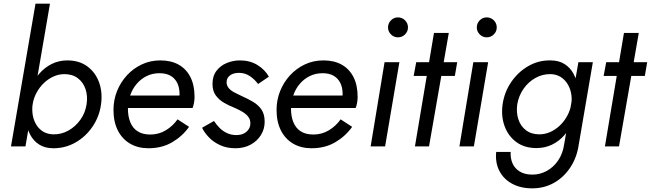

<svg xmlns="http://www.w3.org/2000/svg" viewBox="-20 -800 3556 1049"><path d="M119 0H40L174 -780H253ZM532 -230Q523 -163 485.5 -108Q448 -53 392.5 -21.5Q337 10 272 10Q226 10 194.5 -10Q163 -30 145 -64Q127 -98 121.5 -141Q116 -184 122 -230Q129 -279 148 -322.5Q167 -366 196 -399Q225 -432 263.5 -451Q302 -470 348 -470Q413 -470 457.5 -437Q502 -404 521.5 -349.5Q541 -295 532 -230ZM453 -230Q460 -275 447.5 -312.5Q435 -350 405.5 -372.5Q376 -395 332 -395Q302 -395 273.5 -382.5Q245 -370 221 -347.5Q197 -325 180.5 -295Q164 -265 158 -230Q154 -197 159.5 -168Q165 -139 180 -116Q195 -93 217.5 -80Q240 -67 270 -66Q315 -65 353.5 -86.5Q392 -108 419 -145.5Q446 -183 453 -230Z M791 10Q734 10 691 -15Q648 -40 624 -87Q600 -134 600 -200Q600 -254 619.5 -302.5Q639 -351 673.5 -388.5Q708 -426 754.5 -448Q801 -470 856 -470Q914 -470 955.5 -447Q997 -424 1020 -379.5Q1043 -335 1043 -269Q1043 -254 1039.5 -236Q1036 -218 1032 -210H649V-278H979L948 -232Q953 -244 957 -257.5Q961 -271 961 -285Q961 -321 948.5 -346.5Q936 -372 912 -386Q888 -400 851 -400Q813 -400 781.5 -384.5Q750 -369 727 -342Q704 -315 691.5 -279.5Q679 -244 679 -205Q679 -164 692 -132Q705 -100 732 -82.5Q759 -65 801 -65Q848 -65 886.5 -88.5Q925 -112 950 -148L1013 -107Q977 -56 921 -23Q865 10 791 10Z M1149 -139Q1163 -118 1180.5 -100.5Q1198 -83 1221 -72.5Q1244 -62 1272 -62Q1306 -62 1327 -80.5Q1348 -99 1348 -126Q1348 -149 1334 -165Q1320 -181 1299 -192.5Q1278 -204 1257 -213Q1231 -223 1204 -238.5Q1177 -254 1159 -278.5Q1141 -303 1141 -341Q1141 -385 1163 -413.5Q1185 -442 1219.5 -456Q1254 -470 1291 -470Q1346 -470 1387 -444.5Q1428 -419 1449 -381L1390 -341Q1371 -367 1344.5 -384.5Q1318 -402 1286 -402Q1255 -402 1236.5 -388Q1218 -374 1218 -351Q1218 -333 1229 -319.5Q1240 -306 1258.5 -296Q1277 -286 1299 -276Q1333 -261 1362 -244Q1391 -227 1408.5 -201.5Q1426 -176 1426 -135Q1426 -95 1405.5 -62Q1385 -29 1349 -9.5Q1313 10 1266 10Q1220 10 1183.5 -6.5Q1147 -23 1122 -49Q1097 -75 1084 -102Z M1682 10Q1625 10 1582 -15Q1539 -40 1515 -87Q1491 -134 1491 -200Q1491 -254 1510.5 -302.5Q1530 -351 1564.5 -388.5Q1599 -426 1645.5 -448Q1692 -470 1747 -470Q1805 -470 1846.5 -447Q1888 -424 1911 -379.5Q1934 -335 1934 -269Q1934 -254 1930.5 -236Q1927 -218 1923 -210H1540V-278H1870L1839 -232Q1844 -244 1848 -257.5Q1852 -271 1852 -285Q1852 -321 1839.5 -346.5Q1827 -372 1803 -386Q1779 -400 1742 -400Q1704 -400 1672.5 -384.5Q1641 -369 1618 -342Q1595 -315 1582.5 -279.5Q1570 -244 1570 -205Q1570 -164 1583 -132Q1596 -100 1623 -82.5Q1650 -65 1692 -65Q1739 -65 1777.5 -88.5Q1816 -112 1841 -148L1904 -107Q1868 -56 1812 -23Q1756 10 1682 10Z M2100 -650Q2100 -673 2116 -689Q2132 -705 2154 -705Q2177 -705 2193 -689Q2209 -673 2209 -650Q2209 -628 2193 -612Q2177 -596 2154 -596Q2132 -596 2116 -612Q2100 -628 2100 -650ZM2162 -460 2084 0H2005L2081 -460Z M2478 -460 2465 -385H2240L2254 -460ZM2432 -620 2324 0H2247L2351 -620Z M2585 -650Q2585 -673 2601 -689Q2617 -705 2639 -705Q2662 -705 2678 -689Q2694 -673 2694 -650Q2694 -628 2678 -612Q2662 -596 2639 -596Q2617 -596 2601 -612Q2585 -628 2585 -650ZM2647 -460 2569 0H2490L2566 -460Z M2770 30Q2768 64 2780 92Q2792 120 2819.5 137Q2847 154 2889 154Q2930 154 2967 134Q3004 114 3029.5 76.5Q3055 39 3062 -10L3140 -460H3219L3142 -10Q3132 60 3096.5 114Q3061 168 3007.5 198.5Q2954 229 2888 229Q2824 229 2777.5 203.5Q2731 178 2708 133Q2685 88 2691 30ZM2726 -230Q2736 -298 2773.5 -352.5Q2811 -407 2866.5 -439Q2922 -471 2987 -470Q3033 -470 3064.5 -450Q3096 -430 3114 -396Q3132 -362 3137.5 -319.5Q3143 -277 3137 -230Q3130 -181 3111 -137.5Q3092 -94 3063 -61Q3034 -28 2995.5 -9.5Q2957 9 2911 9Q2846 9 2801.5 -23.5Q2757 -56 2737 -110.5Q2717 -165 2726 -230ZM2806 -230Q2800 -186 2812 -148.5Q2824 -111 2853.5 -88.5Q2883 -66 2927 -66Q2957 -66 2985.5 -78.5Q3014 -91 3038 -113.5Q3062 -136 3078.5 -166Q3095 -196 3101 -230Q3106 -263 3100 -292Q3094 -321 3079 -344Q3064 -367 3041.5 -380.5Q3019 -394 2989 -395Q2945 -396 2906 -374.5Q2867 -353 2840.5 -315Q2814 -277 2806 -230Z M3516 -460 3503 -385H3278L3292 -460ZM3470 -620 3362 0H3285L3389 -620Z"/></svg>

Font: Jost
Style: Italic
Weight: 400
Italic angle: -5°
Version: Version 3.710